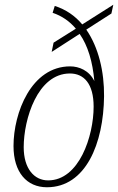

<svg xmlns="http://www.w3.org/2000/svg" viewBox="-20 -780 498 810"><path d="M178 10C342 10 417 -175 419 -374C420 -477 396 -580 344 -655L450 -723L458 -760L327 -677C297 -713 258 -740 211 -755L202 -726C241 -713 274 -690 300 -659L206 -600L198 -561L316 -637C351 -587 371 -519 378 -438C356 -483 313 -500 276 -500C112 -500 37 -304 37 -164C37 -53 93 10 178 10ZM183 -19C124 -19 80 -69 80 -159C80 -277 138 -470 275 -470C334 -470 375 -427 375 -330C375 -206 314 -19 183 -19Z"/></svg>

Font: Noto Serif Condensed ExtraLight
Style: Italic
Weight: 200
Width: 3
Italic angle: -12°
Designer: Monotype Design Team
Foundry: Monotype Imaging Inc.
Version: Version 2.013